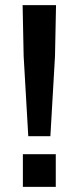

<svg xmlns="http://www.w3.org/2000/svg" viewBox="-20 -727 306 747"><path d="M68 -707H198L194 -509L176 -197H90L72 -509ZM69 -127H197V0H69Z"/></svg>

Font: 42dot Sans Light SemiBold
Style: Regular
Weight: 600
Version: Version 1.000